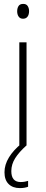

<svg xmlns="http://www.w3.org/2000/svg" viewBox="-20 -746 234 984"><path d="M99 -726Q115 -726 122 -715Q129 -704 129 -689Q129 -671 121 -660.5Q113 -650 98 -650Q83 -650 75.5 -661Q68 -672 68 -688Q68 -704 75 -715Q82 -726 99 -726ZM116 -529V0H79V-529ZM38 131Q38 187 86 187Q97 187 107.5 185Q118 183 124 181V211Q117 214 106 216Q95 218 82 218Q45 218 24 197Q3 176 3 137Q3 98 26 60.5Q49 23 90 -10L115 0Q78 33 58 64.5Q38 96 38 131Z"/></svg>

Font: Noto Sans Gujarati UI Condensed ExtraLight
Style: Regular
Weight: 200
Width: 3
Designer: Jelle Bosma - Monotype Design Team, Universal Thirst
Foundry: Monotype Imaging Inc.
Version: Version 2.106; ttfautohint (v1.8.4.7-5d5b)